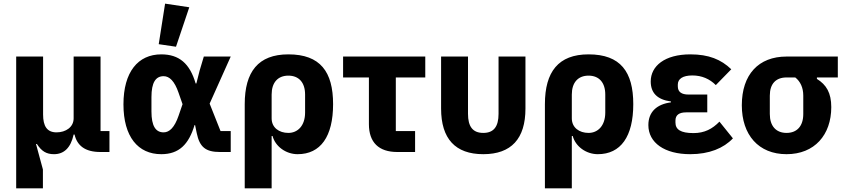

<svg xmlns="http://www.w3.org/2000/svg" viewBox="-20 -836 4650 1056"><path d="M216 200V96L178 -44H183C209 -4 235 12 277 12C331 12 369 -22 385 -96H390C404 -36 447 0 532 0H582V-115H533V-525H385V-185C385 -137 342 -108 291 -108C238 -108 217 -143 217 -206V-525H69V200Z M1021 -796 888 -816 853 -593 948 -579ZM1249 -115H1193L1133 -266L1249 -525H1101L1078 -448L1060 -377H1056C1024 -487 965 -537 867 -537C739 -537 659 -440 659 -262C659 -84 739 12 867 12C965 12 1018 -42 1050 -148H1053L1062 -104C1078 -26 1112 0 1190 0H1249ZM880 -108C836 -108 813 -143 813 -223V-302C813 -382 836 -417 880 -417C912 -417 940 -390 962 -326L984 -263L962 -199C940 -135 912 -108 880 -108Z M1326 200H1474V-88H1479C1494 -31 1552 12 1617 12C1743 12 1812 -85 1812 -263C1812 -441 1742 -537 1566 -537C1400 -537 1326 -441 1326 -263ZM1566 -105C1515 -105 1474 -134 1474 -185V-316C1474 -382 1508 -420 1566 -420C1624 -420 1658 -382 1658 -316V-217C1658 -144 1617 -105 1566 -105Z M2263 0V-115H2157V-410H2319V-525H1867V-410H2009V-153C2009 -53 2063 0 2165 0Z M2554 -525H2406V-239C2406 -73 2484 12 2638 12C2792 12 2870 -73 2870 -239V-525H2722V-210C2722 -140 2696 -105 2638 -105C2580 -105 2554 -140 2554 -210Z M2977 200H3125V-88H3130C3145 -31 3203 12 3268 12C3394 12 3463 -85 3463 -263C3463 -441 3393 -537 3217 -537C3051 -537 2977 -441 2977 -263ZM3217 -105C3166 -105 3125 -134 3125 -185V-316C3125 -382 3159 -420 3217 -420C3275 -420 3309 -382 3309 -316V-217C3309 -144 3268 -105 3217 -105Z M3937 -167C3898 -127 3855 -104 3794 -104C3723 -104 3695 -124 3695 -162V-173C3695 -204 3716 -218 3754 -218H3870V-316H3767C3729 -316 3708 -330 3708 -361V-371C3708 -402 3735 -421 3788 -421C3840 -421 3883 -402 3917 -368L4002 -455C3946 -509 3878 -537 3777 -537C3636 -537 3559 -473 3559 -388C3559 -326 3594 -288 3670 -278V-273C3594 -263 3546 -222 3546 -148C3546 -51 3635 12 3776 12C3881 12 3960 -21 4011 -75Z M4588 -410V-525H4306C4152 -525 4060 -426 4060 -257C4060 -94 4152 12 4306 12C4460 12 4552 -94 4552 -247C4552 -325 4525 -370 4473 -402V-410ZM4354 -410C4382 -388 4398 -354 4398 -310V-209C4398 -143 4364 -105 4306 -105C4248 -105 4214 -143 4214 -209V-310C4214 -376 4248 -410 4306 -410Z"/></svg>

Font: LVC Sans
Style: Bold
Weight: 700
Designer: Mike Abbink, Paul van der Laan, Pieter van Rosmalen
Foundry: Bold Monday
Version: Version 3.0